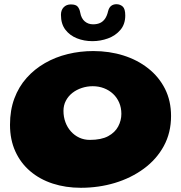

<svg xmlns="http://www.w3.org/2000/svg" viewBox="-20 -839 860 912"><path d="M364 53Q292 53 230.5 33Q169 13 123.5 -25.8Q78 -64.5 52.8 -120Q27.5 -175.5 27.5 -246.5Q27.5 -315.5 48.2 -371.2Q69 -427 106.5 -469Q144 -511 193.8 -539.5Q243.5 -568 302 -582.2Q360.5 -596.5 423 -596.5Q499.5 -596.5 566.2 -575.5Q633 -554.5 684 -514.2Q735 -474 763.8 -417Q792.5 -360 792.5 -288Q792.5 -208.5 758 -145.2Q723.5 -82 663.2 -37.8Q603 6.5 526 29.8Q449 53 364 53ZM406.5 -174.5Q461 -174.5 493.8 -192.2Q526.5 -210 541.5 -238.5Q556.5 -267 556.5 -298Q556.5 -327.5 546 -351.8Q535.5 -376 517 -393.2Q498.5 -410.5 473.8 -420Q449 -429.5 420.5 -429.5Q393.5 -429.5 368.5 -421.2Q343.5 -413 324 -397.8Q304.5 -382.5 293 -360.8Q281.5 -339 281.5 -312.5Q281.5 -283.5 290.8 -258.5Q300 -233.5 316.8 -214.8Q333.5 -196 356.5 -185.2Q379.5 -174.5 406.5 -174.5ZM419 -643.5Q379.5 -643.5 345.5 -657Q311.5 -670.5 290.5 -698Q269.5 -725.5 269.5 -768.5Q269.5 -791 282.5 -804.5Q295.5 -818 316.5 -818Q340.5 -818 349.2 -807.2Q358 -796.5 361 -779.5Q366 -751.5 382.5 -737.5Q399 -723.5 422 -723.5Q441.5 -723.5 455.5 -730Q469.5 -736.5 479 -750.2Q488.5 -764 493.5 -786Q498 -803.5 508.2 -811.2Q518.5 -819 533 -819Q550.5 -819 562.8 -808Q575 -797 575 -765.5Q575 -724 551.8 -696.8Q528.5 -669.5 492.8 -656.5Q457 -643.5 419 -643.5Z"/></svg>

Font: Gluten Thin
Style: Bold
Weight: 700
Version: Version 1.300